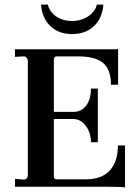

<svg xmlns="http://www.w3.org/2000/svg" viewBox="-20 -811 607 834"><path d="M523 3Q500 0 431 0H45V-34L83 -31Q101 -31 101 -53V-545Q101 -554 95.5 -560.5Q90 -567 81 -566L45 -564V-597H476Q491 -597 493 -598V-443H462Q462 -508 428.5 -537Q395 -566 320 -566H226Q214 -566 214 -552V-325H299Q333 -325 354 -352Q375 -379 375 -426H405V-193H375Q375 -235 352.5 -264.5Q330 -294 299 -294H214V-45Q214 -32 226 -32H353Q421 -32 456.5 -70Q492 -108 492 -179H523ZM293 -663Q235 -663 199 -697.5Q163 -732 158 -791H188Q195 -760 223.5 -740Q252 -720 293 -720Q333 -720 363 -740Q393 -760 401 -791H429Q425 -733 388.5 -698Q352 -663 293 -663Z"/></svg>

Font: UnnaMedium
Style: Regular
Weight: 500
Designer: Jorge de Buen Unna
Foundry: Omnibus-Type
Version: Version 2.008;hotconv 1.0.109;makeotfexe 2.5.65596